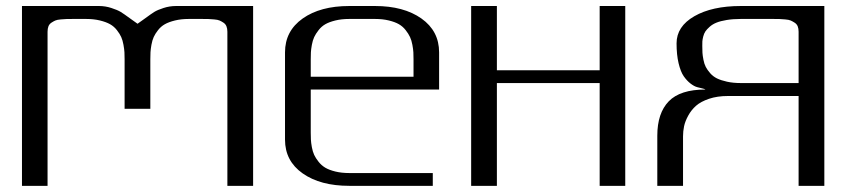

<svg xmlns="http://www.w3.org/2000/svg" viewBox="-20 -603 2757 623"><path d="M51.3 -583.5H301.3Q321.8 -583.5 341.3 -577.1Q360.8 -570.8 371.3 -564.5Q381.8 -558.1 400.4 -544.4Q418.9 -530.8 426.3 -525.9Q433.1 -530.3 451.9 -544.2Q470.7 -558.1 481 -564.5Q491.2 -570.8 510.7 -577.1Q530.3 -583.5 551.3 -583.5H801.3V0H717.8V-500Q717.8 -510.3 714.8 -517.6Q711.9 -524.9 705.3 -529.3Q698.7 -533.7 692.6 -536.4Q686.5 -539.1 674.8 -540Q663.1 -541 655.8 -541.3Q648.4 -541.5 634.3 -541.5H592.8Q567.9 -541.5 547.9 -536.6Q527.8 -531.7 514.9 -524.4Q502 -517.1 492.7 -505.1Q483.4 -493.2 478.8 -482.9Q474.1 -472.7 471.4 -457.8Q468.8 -442.9 468.3 -433.3Q467.8 -423.8 467.8 -410.6V-250H384.3V-410.6Q384.3 -423.8 383.8 -433.3Q383.3 -442.9 380.6 -457.8Q377.9 -472.7 373.3 -482.9Q368.7 -493.2 359.4 -505.1Q350.1 -517.1 337.2 -524.4Q324.2 -531.7 304.2 -536.6Q284.2 -541.5 259.3 -541.5H217.8Q203.6 -541.5 196.3 -541.3Q189 -541 177.2 -540Q165.5 -539.1 159.4 -536.4Q153.3 -533.7 146.7 -529.3Q140.1 -524.9 137.2 -517.6Q134.3 -510.3 134.3 -500V0H51.3Z M1404.8 -312.5H988.3V-172.9Q988.3 -159.7 988.8 -149.9Q989.3 -140.1 991.9 -125.5Q994.6 -110.8 999.5 -100.3Q1004.4 -89.8 1013.7 -78.1Q1022.9 -66.4 1035.6 -58.8Q1048.3 -51.3 1068.4 -46.4Q1088.4 -41.5 1113.3 -41.5H1384.3V0H1113.3Q1019.5 0 962.2 -40.3Q904.8 -80.6 904.8 -149.9V-433.1Q904.8 -502.4 962.2 -543Q1019.5 -583.5 1113.3 -583.5H1196.8Q1290 -583.5 1347.4 -543Q1404.8 -502.4 1404.8 -433.1ZM988.3 -354H1321.8V-410.6Q1321.8 -423.8 1321.3 -433.3Q1320.8 -442.9 1318.1 -457.5Q1315.4 -472.2 1310.5 -482.7Q1305.7 -493.2 1296.4 -505.1Q1287.1 -517.1 1274.4 -524.4Q1261.7 -531.7 1241.7 -536.6Q1221.7 -541.5 1196.8 -541.5H1113.3Q1088.4 -541.5 1068.4 -536.6Q1048.3 -531.7 1035.6 -524.4Q1022.9 -517.1 1013.7 -505.1Q1004.4 -493.2 999.5 -482.7Q994.6 -472.2 991.9 -457.5Q989.3 -442.9 988.8 -433.3Q988.3 -423.8 988.3 -410.6Z M2008.8 -583.5V0H1925.8V-333.5H1592.3V0H1508.8V-583.5H1592.3V-375H1925.8V-583.5Z M2654.8 -583.5V0H2571.3V-291.5Q2571.3 -291.5 2342.3 -291.5Q2307.6 -291.5 2280.8 -282.5Q2253.9 -273.4 2238.5 -259.8Q2223.1 -246.1 2213.1 -227.8Q2203.1 -209.5 2199.7 -193.4Q2196.3 -177.2 2196.3 -160.6V0H2112.8V-162.6Q2112.8 -235.8 2149.9 -274.2Q2187 -312.5 2269 -312.5Q2268.1 -314 2260.5 -315.7Q2252.9 -317.4 2242.7 -320.1Q2232.4 -322.8 2220.5 -332Q2208.5 -341.3 2198.5 -355.7Q2188.5 -370.1 2181.9 -397.7Q2175.3 -425.3 2175.3 -462.4Q2175.3 -517.1 2232.9 -550.3Q2290.5 -583.5 2383.8 -583.5ZM2571.3 -333.5V-500Q2571.3 -510.3 2568.4 -517.6Q2565.4 -524.9 2558.6 -529.3Q2551.8 -533.7 2545.7 -536.4Q2539.6 -539.1 2527.8 -540Q2516.1 -541 2509 -541.3Q2502 -541.5 2487.8 -541.5H2383.8Q2358.4 -541.5 2337.9 -538.1Q2317.4 -534.7 2304.7 -529.5Q2292 -524.4 2282.7 -516.1Q2273.4 -507.8 2268.8 -501Q2264.2 -494.1 2261.7 -484.1Q2259.3 -474.1 2259 -468.5Q2258.8 -462.9 2258.8 -454.1Q2258.8 -440.9 2259.3 -431.9Q2259.8 -422.9 2262.5 -409.2Q2265.1 -395.5 2270 -386Q2274.9 -376.5 2284.2 -365.7Q2293.5 -355 2306.4 -348.6Q2319.3 -342.3 2339.1 -337.9Q2358.9 -333.5 2383.8 -333.5Z"/></svg>

Font: Gputeks
Style: Regular
Weight: 500
Version: Version 0.9